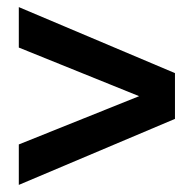

<svg xmlns="http://www.w3.org/2000/svg" viewBox="-20 -602 546 541"><path d="M33 -81 473 -267V-396L33 -582V-468L372 -331L33 -195Z"/></svg>

Font: Juman SemiBold
Style: Regular
Weight: 600
Designer: Bandar Raffah (Arabic) Julieta Ulanovsky (Latin)
Foundry: Caramella
Version: Version 5.022;PS 005.022;hotconv 1.0.88;makeotf.lib2.5.64775